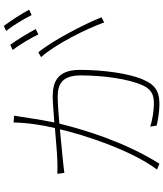

<svg xmlns="http://www.w3.org/2000/svg" viewBox="58 -926 883 1040"><g transform="rotate(-90 500.0 -405.5)"><path d="M737 -640 711 -625C780 -549 866 -377 899 -283L927 -298C891 -388 800 -565 737 -640ZM778 -792 750 -779C778 -742 815 -680 834 -640L863 -654C840 -698 803 -757 778 -792ZM880 -827 853 -814C883 -777 916 -721 939 -676L968 -690C947 -729 907 -791 880 -827ZM79 -537 84 -499C105 -502 136 -505 153 -507L320 -523C292 -400 209 -139 102 3L134 16C254 -177 316 -386 351 -526C409 -531 465 -535 497 -535C562 -535 612 -513 612 -410C612 -292 594 -153 558 -74C533 -20 498 -14 458 -14C428 -14 380 -19 335 -34L340 1C369 8 417 16 455 16C509 16 553 5 583 -59C624 -139 642 -295 642 -415C642 -541 571 -562 498 -562C472 -562 417 -558 357 -553C372 -623 384 -710 388 -735C390 -749 392 -760 394 -771L357 -774C356 -702 343 -617 327 -550C256 -544 185 -538 151 -537C124 -536 106 -536 79 -537Z"/></g></svg>

Font: Harano Aji Gothic KR ExtraLight
Style: Regular
Weight: 250
Foundry: Masamichi Hosoda
Version: HaranoAjiGothicKR-ExtraLight version 20220220;ttx 4.29.1